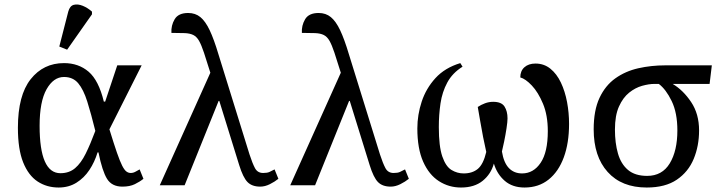

<svg xmlns="http://www.w3.org/2000/svg" viewBox="-20 -828 3219 858"><path d="M242 10Q189 10 148 -17Q107 -44 83.5 -102.5Q60 -161 60 -257Q60 -402 117 -474Q174 -546 266 -546Q331 -546 376 -507.5Q421 -469 444 -374H450L504 -536H613L469 -250Q489 -185 502.5 -146Q516 -107 526 -87.5Q536 -68 545 -61.5Q554 -55 564 -55Q575 -55 585 -60.5Q595 -66 604 -71L621 -29Q605 -16 582.5 -5Q560 6 527 6Q480 6 458.5 -28.5Q437 -63 420 -147H416Q403 -104 379.5 -68.5Q356 -33 321.5 -11.5Q287 10 242 10ZM250 -54Q289 -54 315.5 -76.5Q342 -99 363 -141.5Q384 -184 406 -243Q387 -320 370 -374Q353 -428 329.5 -456Q306 -484 266 -484Q219 -484 188 -429Q157 -374 157 -266Q157 -54 250 -54ZM280 -606 245 -620 285 -776Q292 -802 310 -806.5Q328 -811 350 -802Q372 -793 391 -776V-764Z M694 0 920 -503Q903 -558 891.5 -592.5Q880 -627 869.5 -645.5Q859 -664 844 -671.5Q829 -679 806 -680Q783 -681 746 -681Q744 -714 760.5 -742Q777 -770 821 -770Q853 -770 875.5 -751.5Q898 -733 917 -693Q936 -653 956 -586L1095 -138Q1108 -98 1119.5 -76.5Q1131 -55 1156 -55Q1174 -55 1184 -59.5Q1194 -64 1207 -71L1224 -29Q1208 -16 1186 -5Q1164 6 1143 6Q1106 6 1086 -14.5Q1066 -35 1049 -90L960 -377H957L805 0Z M1277 0 1503 -503Q1486 -558 1474.5 -592.5Q1463 -627 1452.5 -645.5Q1442 -664 1427 -671.5Q1412 -679 1389 -680Q1366 -681 1329 -681Q1327 -714 1343.5 -742Q1360 -770 1404 -770Q1436 -770 1458.5 -751.5Q1481 -733 1500 -693Q1519 -653 1539 -586L1678 -138Q1691 -98 1702.5 -76.5Q1714 -55 1739 -55Q1757 -55 1767 -59.5Q1777 -64 1790 -71L1807 -29Q1791 -16 1769 -5Q1747 6 1726 6Q1689 6 1669 -14.5Q1649 -35 1632 -90L1543 -377H1540L1388 0Z M2040 10Q1986 10 1941.5 -18.5Q1897 -47 1871 -105.5Q1845 -164 1845 -254Q1845 -315 1864.5 -374Q1884 -433 1926 -479Q1968 -525 2037 -546L2047 -530Q2002 -502 1979 -459.5Q1956 -417 1948.5 -366Q1941 -315 1941 -260Q1941 -174 1956.5 -129Q1972 -84 1997.5 -68.5Q2023 -53 2052 -53Q2091 -53 2115.5 -73.5Q2140 -94 2153 -149Q2146 -179 2139 -215Q2132 -251 2126 -286.5Q2120 -322 2115 -350Q2130 -360 2147.5 -366.5Q2165 -373 2184 -373Q2221 -373 2234.5 -352Q2248 -331 2248 -299Q2248 -284 2243.5 -254.5Q2239 -225 2233 -196Q2227 -167 2223 -151Q2231 -101 2254 -77Q2277 -53 2313 -53Q2364 -53 2396 -100.5Q2428 -148 2428 -242Q2428 -313 2406.5 -364.5Q2385 -416 2356.5 -446Q2328 -476 2305 -482Q2305 -511 2323.5 -527.5Q2342 -544 2373 -544Q2411 -544 2439.5 -521Q2468 -498 2486.5 -459Q2505 -420 2514 -372Q2523 -324 2523 -274Q2523 -189 2499.5 -125Q2476 -61 2431.5 -25.5Q2387 10 2324 10Q2270 10 2235.5 -20Q2201 -50 2187 -97Q2174 -50 2137 -20Q2100 10 2040 10Z M2870 10Q2758 10 2695.5 -59.5Q2633 -129 2633 -250Q2633 -335 2659 -390.5Q2685 -446 2730 -478Q2775 -510 2832.5 -523Q2890 -536 2953 -536H3161L3151 -453H2986Q3033 -425 3068.5 -372Q3104 -319 3104 -245Q3104 -176 3080 -118Q3056 -60 3004.5 -25Q2953 10 2870 10ZM2872 -42Q2939 -42 2973 -98Q3007 -154 3007 -245Q3007 -324 2981.5 -376.5Q2956 -429 2924 -453H2904Q2880 -453 2849.5 -444.5Q2819 -436 2791.5 -414Q2764 -392 2746 -352Q2728 -312 2728 -249Q2728 -189 2741.5 -142Q2755 -95 2786.5 -68.5Q2818 -42 2872 -42Z"/></svg>

Font: NotoSerif-Regular
Style: Regular
Weight: 400
Designer: Monotype Design Team
Foundry: Monotype Imaging Inc.
Version: Version 2.007; ttfautohint (v1.8) -l 8 -r 50 -G 200 -x 14 -D